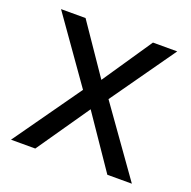

<svg xmlns="http://www.w3.org/2000/svg" viewBox="-101 -636 732 736"><g transform="rotate(20 264.5 -268.0)"><path d="M212 -274 27 -536H127L265 -334L402 -536H501L316 -274L511 0H411L265 -214L117 0H18Z"/></g></svg>

Font: Noto Sans Pahawh Hmong
Style: Regular
Weight: 400
Designer: Monotype Design Team
Foundry: Monotype Imaging Inc.
Version: Version 2.001; ttfautohint (v1.8.4.7-5d5b)